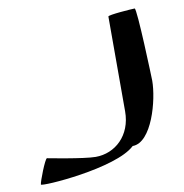

<svg xmlns="http://www.w3.org/2000/svg" viewBox="-76 -775 769 803"><g transform="rotate(-10 309.0 -373.5)"><path d="M34 -46C34 -36 356 -58 440 -138C522 -138 568 -312 568 -393C568 -400 558 -703 548 -703C538 -703 434 -696 434 -689V-286C434 -184 363 -120 280 -120C231 -120 78 -150 78 -150C70 -150 34 -57 34 -46Z"/></g></svg>

Font: Ampere
Style: Regular
Weight: 400
Version: Version 1